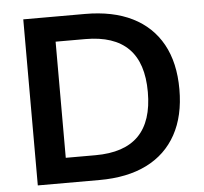

<svg xmlns="http://www.w3.org/2000/svg" viewBox="-51 -759 864 812"><g transform="rotate(-5 381.0 -352.5)"><path d="M77 0V-705H339Q457 -705 539.5 -664Q622 -623 665.5 -544.5Q709 -466 709 -353Q709 -240 665.5 -161Q622 -82 539.5 -41Q457 0 339 0ZM205 -106H331Q454 -106 514.5 -167.5Q575 -229 575 -353Q575 -477 514 -538Q453 -599 331 -599H205Z"/></g></svg>

Font: NunitoSans3
Style: Bold
Weight: 700
Designer: Vernon Adams
Foundry: Vernon Adams
Version: Version 3.101;gftools[0.9.27]